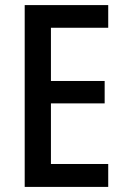

<svg xmlns="http://www.w3.org/2000/svg" viewBox="-20 -734 493 754"><path d="M405 0V-90H180V-328H391V-416H180V-625H405V-714H77V0Z"/></svg>

Font: Noto Sans Thai Looped Condensed Medium
Style: Regular
Weight: 500
Width: 3
Designer: Sasikarn Vongin, Ben Mitchell
Foundry: The Fontpad Ltd
Version: Version 1.001